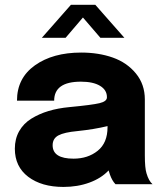

<svg xmlns="http://www.w3.org/2000/svg" viewBox="-20 -757 668 789"><path d="M151.9 -601.6 271.5 -737.3H371.6L491.2 -601.6H392.6L320.8 -685.1L249.5 -601.6ZM240.7 11.2Q150.9 11.2 95.9 -30.5Q41 -72.3 41 -146Q41 -186.5 58.8 -218Q76.7 -249.5 108.6 -269.3Q140.6 -289.1 179.4 -300.8Q218.3 -312.5 265.6 -316.9Q358.4 -325.7 388.9 -333Q419.4 -340.3 419.4 -356.9V-357.9Q419.4 -387.2 391.1 -404.3Q362.8 -421.4 312.5 -421.4Q202.6 -421.4 202.6 -343.3H49.8Q49.8 -436 123.5 -488.5Q197.3 -541 313.5 -541Q385.3 -541 443.4 -520.5Q501.5 -500 538.3 -455.3Q575.2 -410.6 575.2 -348.1V-118.7Q575.2 -66.4 582 -44.9Q591.3 -13.2 606.9 0H454.6Q440.4 -14.6 431.6 -40Q428.2 -49.3 426.3 -56.6Q396 -24.4 347.4 -6.6Q298.8 11.2 240.7 11.2ZM282.2 -105Q341.3 -105 381.6 -137.5Q421.9 -169.9 421.9 -234.4V-238.8Q367.7 -225.6 297.9 -218.3Q244.1 -213.4 220.2 -200.7Q196.3 -188 196.3 -160.2Q196.3 -105 282.2 -105Z"/></svg>

Font: Epilogue
Style: Bold
Weight: 700
Designer: Tyler Finck
Foundry: Etcetera Type Co
Version: Version 2.112